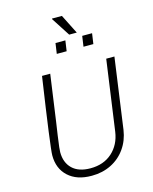

<svg xmlns="http://www.w3.org/2000/svg" viewBox="-146 -1117 972 1222"><g transform="rotate(-15 339.5 -506.0)"><path d="M216 -686 173 -380Q168 -347 160.5 -295.5Q153 -244 150.5 -220Q148 -196 148 -187Q148 -118 189.5 -78Q231 -38 309 -38Q396 -38 452 -88.5Q508 -139 520 -222L585 -686H639L574 -220Q564 -152 527 -99.5Q490 -47 432.5 -18.5Q375 10 306 10H302Q206 10 150 -41.5Q94 -93 94 -180Q94 -230 162 -686ZM447 -895H397L317 -1019L318 -1022H383ZM364 -866 354 -797H289L299 -866ZM540 -866 530 -797H465L475 -866Z"/></g></svg>

Font: Chivo Thin Italic
Style: Regular
Weight: 100
Italic angle: -8.05°
Designer: Hector Gatti
Foundry: Omnibus-Type
Version: Version 1.007